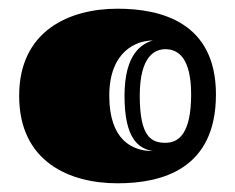

<svg xmlns="http://www.w3.org/2000/svg" viewBox="-20 -735 540 441"><path d="M250 -314C353 -314 476 -347 476 -518C476 -683 351 -715 250 -715C140 -715 24 -665 24 -515C24 -363 140 -314 250 -314ZM360 -407C328 -407 301 -420 301 -515C301 -608 337 -622 360 -622C390 -622 419 -601 419 -518C419 -429 391 -407 360 -407ZM331 -388C283 -388 231 -414 231 -515C231 -616 292 -642 331 -642C307 -635 266 -613 266 -515C266 -416 298 -394 331 -388Z"/></svg>

Font: Fascinate Inline
Style: Regular
Weight: 900
Designer: Astigmatic (AOETI)
Foundry: Astigmatic (AOETI)
Version: Version 1.000